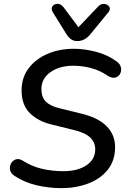

<svg xmlns="http://www.w3.org/2000/svg" viewBox="-20 -967 662 996"><path d="M299 9Q233 9 169.5 -6Q106 -21 55 -55Q36 -67 32.5 -85Q29 -103 37 -118.5Q45 -134 61.5 -140Q78 -146 99 -133Q146 -103 199 -91Q252 -79 308 -79Q383 -79 428.5 -109.5Q474 -140 474 -192Q474 -229 447 -254.5Q420 -280 354 -295L248 -321Q177 -338 134.5 -380.5Q92 -423 92 -498Q92 -565 129 -613.5Q166 -662 227.5 -688Q289 -714 363 -714Q419 -714 479.5 -698Q540 -682 587 -647Q604 -634 607.5 -616.5Q611 -599 603 -584Q595 -569 578 -564.5Q561 -560 537 -575Q500 -601 453.5 -613.5Q407 -626 361 -626Q289 -626 242 -593Q195 -560 195 -506Q195 -461 219 -438.5Q243 -416 290 -405L396 -379Q488 -358 532.5 -313Q577 -268 577 -204Q577 -134 539 -86.5Q501 -39 437.5 -15Q374 9 299 9ZM381 -754Q361 -754 347 -764.5Q333 -775 322 -794L255 -902Q243 -921 252 -934Q261 -947 278.5 -947Q296 -947 310 -929L387 -826L491 -935Q505 -949 522 -946.5Q539 -944 547 -931.5Q555 -919 542 -903L450 -791Q421 -754 381 -754Z"/></svg>

Font: Nunito SemiBold
Style: Italic
Weight: 600
Italic angle: -9°
Designer: Vernon Adams
Foundry: Vernon Adams
Version: Version 3.601; ttfautohint (v1.8.2.53-6de2)